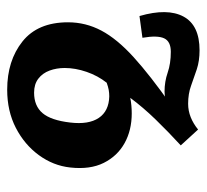

<svg xmlns="http://www.w3.org/2000/svg" viewBox="-40 -510 562 521"><g transform="rotate(90 240.5 -250.0)"><path d="M224 11Q145 11 93 -30.5Q41 -72 41 -154Q41 -202 63.5 -244.5Q86 -287 135.5 -332Q185 -377 266 -434L273 -426Q261 -421 250 -418.5Q239 -416 229 -416Q202 -416 177.5 -424.5Q153 -433 121 -433Q93 -433 84.5 -415Q76 -397 83 -356L24 -348Q2 -424 25.5 -467.5Q49 -511 117 -511Q146 -511 168.5 -503.5Q191 -496 213 -488Q235 -480 262 -480Q281 -480 298.5 -487Q316 -494 332 -507L375 -460Q338 -426 305 -392Q272 -358 246 -323Q256 -325 267 -326Q278 -327 288 -327Q334 -327 369 -307.5Q404 -288 422.5 -251Q441 -214 435 -160Q430 -114 401.5 -75Q373 -36 327.5 -12.5Q282 11 224 11ZM232 -62Q268 -62 287.5 -85Q307 -108 313 -160Q319 -210 300.5 -237.5Q282 -265 242 -266Q233 -266 224.5 -264.5Q216 -263 205 -259Q186 -235 175.5 -204.5Q165 -174 165 -145Q165 -123 172 -104Q179 -85 194 -73.5Q209 -62 232 -62Z"/></g></svg>

Font: Lora
Style: Bold Italic
Weight: 700
Italic angle: -3°
Designer: Olga Karpushina, Alexei Vanyashin (Cyrillic)
Foundry: Cyreal
Version: Version 3.004